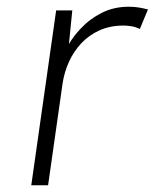

<svg xmlns="http://www.w3.org/2000/svg" viewBox="-20 -551 460 571"><path d="M73 0 147 -520H195L185 -420Q199 -444 220 -466Q247 -495 283 -513Q319 -531 363 -531Q380 -531 394 -528.5Q408 -526 420 -523L396 -465Q383 -471 370.5 -473Q358 -475 348 -475Q308 -475 276.5 -461Q245 -447 222 -422.5Q199 -398 185 -367Q171 -336 166 -302L123 0Z"/></svg>

Font: Lexend ExtLt
Style: Italic
Weight: 250
Italic angle: -8.13011°
Designer: Bonnie Shaver-Troup, Thomas Jockin
Foundry: Lexend
Version: Version 1.007